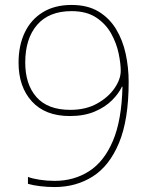

<svg xmlns="http://www.w3.org/2000/svg" viewBox="-20 -744 610 776"><path d="M500 -413Q500 -260 461 -166.5Q422 -73 354.5 -30.5Q287 12 201 12Q172 12 142.5 8.5Q113 5 93 -1V-29Q111 -22 140.5 -17.5Q170 -13 201 -13Q279 -13 340 -52Q401 -91 436.5 -175Q472 -259 475 -394H473Q460 -366 432.5 -338.5Q405 -311 362.5 -293Q320 -275 262 -275Q163 -275 109 -334Q55 -393 55 -491Q55 -560 80 -612.5Q105 -665 153 -694.5Q201 -724 269 -724Q334 -724 378 -697.5Q422 -671 449 -626.5Q476 -582 488 -526.5Q500 -471 500 -413ZM269 -699Q178 -699 130 -643.5Q82 -588 82 -491Q82 -403 127.5 -351.5Q173 -300 264 -300Q327 -300 372.5 -325.5Q418 -351 443 -387.5Q468 -424 468 -458Q468 -487 459.5 -528Q451 -569 429.5 -608Q408 -647 369 -673Q330 -699 269 -699Z"/></svg>

Font: Noto Sans Khmer UI Thin
Style: Regular
Weight: 100
Designer: Danh Hong and the Monotype Design Team
Foundry: Monotype Imaging Inc.
Version: Version 2.002; ttfautohint (v1.8.4.7-5d5b)